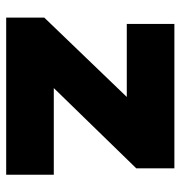

<svg xmlns="http://www.w3.org/2000/svg" viewBox="-2 -568 570 605"><g transform="rotate(90 282.5 -265.0)"><path d="M530 0H35V-120L285 -380H55V-530H510V-410L257 -150H530Z"/></g></svg>

Font: Roundo
Style: Bold
Weight: 700
Designer: Namrata Goyal (Gurmukhi), Shiva Nallaperumal (Latin)
Foundry: Indian Type Foundry
Version: Version 1.000;PS 1.0;hotconv 1.0.88;makeotf.lib2.5.647800